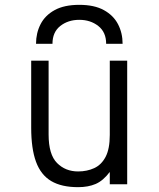

<svg xmlns="http://www.w3.org/2000/svg" viewBox="-20 -762 656 794"><path d="M303 12Q234.5 12 191.8 -13.2Q149 -38.5 129 -92.8Q109 -147 109 -234V-511H181V-206Q181 -123 215.8 -88Q250.5 -53 303 -53Q340 -53 369.8 -66.8Q399.5 -80.5 416.8 -113.5Q434 -146.5 434 -204V-511H506V0H434V-51Q406.5 -14.5 375.5 -1.2Q344.5 12 303 12ZM129 -581Q129 -625.5 147.8 -662Q166.5 -698.5 206 -720.2Q245.5 -742 308 -742Q370 -742 409.5 -720.2Q449 -698.5 468 -662Q487 -625.5 487 -581H419Q419 -629 386.5 -654.5Q354 -680 308 -680Q261.5 -680 229.2 -654.5Q197 -629 197 -581Z"/></svg>

Font: Overpass Mono Light
Style: Regular
Weight: 300
Monospace: yes
Designer: Delve Withrington, Dave Bailey
Foundry: Delve Fonts LLC
Version: Version 4.000